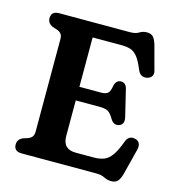

<svg xmlns="http://www.w3.org/2000/svg" viewBox="-109 -814 854 926"><g transform="rotate(15 318.0 -351.0)"><path d="M39 -665.5Q39 -700 78.5 -700H431Q459 -700 475 -710.2Q491 -720.5 511.5 -720.5Q532.5 -720.5 543 -708.8Q553.5 -697 561 -671.5L593.5 -550.5Q598 -534 590.2 -523Q582.5 -512 567.5 -509Q553.5 -506 541.2 -511.5Q529 -517 521 -536Q504.5 -576.5 488.8 -596.5Q473 -616.5 454 -622.8Q435 -629 408 -629H264V-382.5H372.5Q397 -382.5 406.8 -392.8Q416.5 -403 420.5 -429.5Q427.5 -458.5 450.5 -459.5Q476 -460 483 -431L515 -298.5Q523.5 -262.5 496 -253.5Q471 -245.5 454.5 -272Q440.5 -296.5 427 -305.5Q413.5 -314.5 383 -314.5H264V-136.5Q264 -71 329 -71H418.5Q449 -71 470.2 -79.5Q491.5 -88 508.8 -112.2Q526 -136.5 543.5 -184.5Q556 -217 587.5 -210Q604 -207 610.5 -194Q617 -181 612 -161.5L579 -31.5Q572 -6 561.2 5.8Q550.5 17.5 529 17.5Q510 17.5 493.2 8.8Q476.5 0 450 0H78.5Q39 0 39 -34.5Q39 -60.5 65.5 -72L87.5 -79Q101.5 -84 108.8 -93Q116 -102 116 -119.5V-580.5Q116 -598 108.8 -607Q101.5 -616 87.5 -621L65.5 -628Q39 -639.5 39 -665.5Z"/></g></svg>

Font: Fraunces 72pt SuperSoft SemiBold
Style: Regular
Weight: 600
Version: Version 1.000;[b76b70a41]